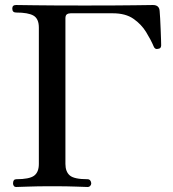

<svg xmlns="http://www.w3.org/2000/svg" viewBox="-20 -746 691 766"><path d="M45 0Q38 0 35 -4.5Q32 -9 32 -14Q32 -31 45 -31Q97 -31 116 -45Q135 -59 135 -92V-636Q135 -671 114 -683.5Q93 -696 44 -696Q29 -696 29 -712Q29 -726 44 -726Q52 -726 119.5 -725Q187 -724 318 -724Q449 -724 515.5 -725Q582 -726 590 -726Q616 -726 617 -701Q618 -692 619 -671.5Q620 -651 621 -628Q622 -605 622.5 -587Q623 -569 623 -565Q623 -560 620.5 -556Q618 -552 610 -551Q598 -548 593 -561Q582 -587 563 -618Q544 -649 512.5 -671Q481 -693 430 -693H262Q253 -693 247 -689Q241 -685 241 -673V-92Q241 -61 258.5 -46Q276 -31 329 -31Q336 -31 340 -26Q344 -21 344 -14Q344 -9 340 -4.5Q336 0 329 0Q320 0 285 -1.5Q250 -3 188 -3Q127 -3 91.5 -1.5Q56 0 45 0Z"/></svg>

Font: Zen Old Mincho SemiBold
Style: Regular
Weight: 600
Version: Version 1.500